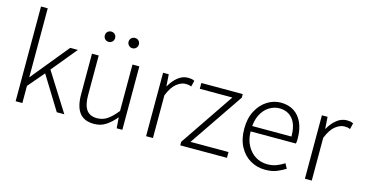

<svg xmlns="http://www.w3.org/2000/svg" viewBox="-76 -1056 2671 1406"><g transform="rotate(15 1259.5 -353.0)"><path d="M90 0V-718H141V-197H143L375 -481H433L276 -290L459 0H402L246 -253L141 -130V0Z M686 12Q611 12 575.5 -34Q540 -80 540 -173V-481H591V-180Q591 -106 616.5 -70Q642 -34 697 -34Q739 -34 773 -56.5Q807 -79 847 -129V-481H899V0H856L850 -80H848Q813 -38 774.5 -13Q736 12 686 12ZM815 -596Q799 -596 787.5 -607.5Q776 -619 776 -635Q776 -652 787.5 -663Q799 -674 815 -674Q832 -674 843 -663Q854 -652 854 -635Q854 -619 843 -607.5Q832 -596 815 -596ZM635 -596Q618 -596 607 -607.5Q596 -619 596 -635Q596 -652 607 -663Q618 -674 635 -674Q652 -674 663 -663Q674 -652 674 -635Q674 -619 663 -607.5Q652 -596 635 -596Z M1079 0V-481H1122L1128 -392H1130Q1155 -437 1190 -465Q1225 -493 1267 -493Q1280 -493 1292 -491Q1304 -489 1315 -483L1304 -437Q1292 -442 1283.5 -443.5Q1275 -445 1260 -445Q1228 -445 1193 -418Q1158 -391 1131 -324V0Z M1338 0V-27L1616 -437H1369V-481H1683V-454L1404 -44H1692V0Z M1983 12Q1921 12 1870 -18Q1819 -48 1789 -104.5Q1759 -161 1759 -240Q1759 -318 1789 -375Q1819 -432 1867.5 -462.5Q1916 -493 1970 -493Q2028 -493 2069.5 -466.5Q2111 -440 2133.5 -390Q2156 -340 2156 -270Q2156 -261 2155.5 -251Q2155 -241 2153 -232H1798V-273H2108Q2108 -361 2071 -405.5Q2034 -450 1970 -450Q1931 -450 1894 -427.5Q1857 -405 1833 -358.5Q1809 -312 1809 -240Q1809 -173 1833.5 -127Q1858 -81 1898 -56Q1938 -31 1988 -31Q2027 -31 2058 -43Q2089 -55 2116 -73L2136 -36Q2107 -18 2071 -3Q2035 12 1983 12Z M2283 0V-481H2326L2332 -392H2334Q2359 -437 2394 -465Q2429 -493 2471 -493Q2484 -493 2496 -491Q2508 -489 2519 -483L2508 -437Q2496 -442 2487.5 -443.5Q2479 -445 2464 -445Q2432 -445 2397 -418Q2362 -391 2335 -324V0Z"/></g></svg>

Font: Assistant ExtraLight Light
Style: Regular
Weight: 300
Version: Version 3.000